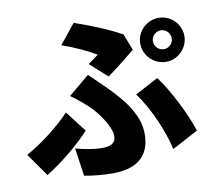

<svg xmlns="http://www.w3.org/2000/svg" viewBox="-91 -907 1182 1075"><g transform="rotate(-10 500.0 -370.0)"><path d="M814 -624C814 -654 838 -678 868 -678C897 -678 921 -654 921 -624C921 -595 897 -571 868 -571C838 -571 814 -595 814 -624ZM742 -624C742 -556 799 -499 868 -499C936 -499 993 -556 993 -624C993 -693 936 -749 868 -749C799 -749 742 -693 742 -624ZM438 -562 536 -474C578 -503 667 -575 695 -598L659 -691C586 -733 481 -774 395 -804L305 -692C380 -667 454 -631 497 -605C484 -595 461 -578 438 -562ZM281 -110 304 49C355 59 414 64 465 64C586 64 679 17 679 -123C679 -217 624 -307 509 -420C482 -447 456 -471 423 -503L304 -404C340 -379 376 -348 403 -323C441 -288 509 -197 509 -140C509 -104 485 -86 431 -86C391 -86 338 -94 281 -110ZM822 -11 970 -90C940 -186 861 -343 802 -418L670 -348C736 -261 800 -114 822 -11ZM357 -198 265 -317C204 -251 99 -169 11 -121L103 10C215 -60 302 -139 357 -198Z"/></g></svg>

Font: Source Han Sans HK Heavy
Style: Regular
Weight: 900
Designer: Ryoko NISHIZUKA 西塚涼子 (kana, bopomofo & ideographs); Paul D. Hunt (Latin, Greek & Cyrillic); Sandoll Communications 산돌커뮤니
Foundry: Adobe
Version: Version 2.000;hotconv 1.0.107;makeotfexe 2.5.65593